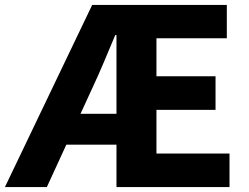

<svg xmlns="http://www.w3.org/2000/svg" viewBox="-34 -763 1015 783"><path d="M-14 0 342 -743H891V-607H604V-452H845V-315H604V-137H902V0H441V-620H436Q413 -565 390 -510.5Q367 -456 344 -407L157 0ZM159 -173V-299H527V-173Z"/></svg>

Font: Noto Sans HK Thin ExtraBold
Style: Regular
Weight: 800
Version: Version 2.004-H2;hotconv 1.0.118;makeotfexe 2.5.65603